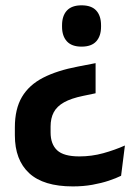

<svg xmlns="http://www.w3.org/2000/svg" viewBox="-20 -522 497 704"><path d="M330.5 -290.5V-180L285 -170.5Q241 -161.5 214.8 -146.8Q188.5 -132 177 -110.2Q165.5 -88.5 165.5 -58V-36.5Q165.5 6.5 189.5 29Q213.5 51.5 271 51.5Q316 51.5 358.5 39.8Q401 28 438 11.5L424 122.5Q406 131.5 379 140.5Q352 149.5 318.8 155.5Q285.5 161.5 247 161.5Q139.5 161.5 87 113Q34.5 64.5 34.5 -26V-55Q34.5 -122.5 60.5 -166.5Q86.5 -210.5 138 -237Q189.5 -263.5 266 -278ZM279 -502.5Q315.5 -502.5 333 -483.2Q350.5 -464 350.5 -429V-424Q350.5 -390 333 -370.5Q315.5 -351 279 -351Q243 -351 225.2 -370.5Q207.5 -390 207.5 -424V-429Q207.5 -464 225.2 -483.2Q243 -502.5 279 -502.5Z"/></svg>

Font: Anek Bangla SemiBold
Style: Regular
Weight: 600
Designer: Sulekha Rajkumar (Bangla), Yesha Goshar (Latin)
Foundry: Ek Type
Version: Version 1.003